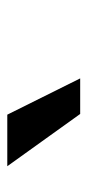

<svg xmlns="http://www.w3.org/2000/svg" viewBox="127 -928 245 540"><g transform="rotate(-90 250.0 -657.5)"><path d="M200 -555 53 -760H198L300 -555Z"/></g></svg>

Font: Nunito Sans 12pt ExtraLight 12pt ExtraBold
Style: Regular
Weight: 800
Version: Version 3.101;gftools[0.9.27]